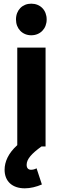

<svg xmlns="http://www.w3.org/2000/svg" viewBox="-20 -797 342 1045"><path d="M150 -605C199 -605 234 -641 234 -691C234 -742 199 -777 150 -777C102 -777 67 -742 67 -691C67 -641 102 -605 150 -605ZM74 -7C25 37 5 84 5 127C5 189 46 228 115 228C145 228 178 220 208 207L179 119C169 125 157 127 149 127C135 127 125 119 125 100C125 69 152 39 206 0H228V-538H74Z"/></svg>

Font: Juman SemiBold
Style: Regular
Weight: 600
Designer: Bandar Raffah (Arabic) Julieta Ulanovsky (Latin)
Foundry: Caramella
Version: Version 5.022;PS 005.022;hotconv 1.0.88;makeotf.lib2.5.64775